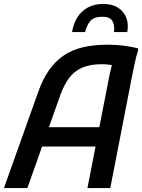

<svg xmlns="http://www.w3.org/2000/svg" viewBox="-25 -955 721 975"><path d="M-5 0 168 -485Q190 -549 221.5 -595Q253 -641 294.5 -670.5Q336 -700 392.5 -714Q449 -728 522 -728Q562 -728 599.5 -723.5Q637 -719 675 -710L676 -698Q666 -668 657.5 -626.5Q649 -585 643 -555L535 0H419L532 -578Q536 -597 541 -615.5Q546 -634 556 -648L563 -617Q554 -623 534 -626Q514 -629 493 -629Q432 -629 391.5 -611Q351 -593 326 -559Q301 -525 283 -477L114 0ZM161 -211 193 -309H504L485 -211ZM499 -935Q545 -935 575 -915.5Q605 -896 617 -863Q629 -830 621 -792H554Q558 -828 545.5 -849Q533 -870 495 -870Q453 -870 434.5 -849Q416 -828 407 -792H341Q347 -832 366 -864Q385 -896 418.5 -915.5Q452 -935 499 -935Z"/></svg>

Font: Kufam Medium
Style: Italic
Weight: 500
Italic angle: -11°
Designer: Artur Schmal
Foundry: Original Type
Version: Version 1.301; ttfautohint (v1.8.3)